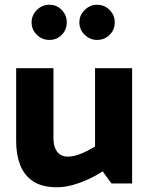

<svg xmlns="http://www.w3.org/2000/svg" viewBox="-20 -771 629 808"><path d="M380 -484V-154Q364 -145 345 -135Q326 -125 305 -118.5Q284 -112 266 -112Q235 -112 220 -133Q205 -154 205 -188V-484H48V-176Q48 -121 64.5 -77.5Q81 -34 118.5 -8.5Q156 17 220 17Q252 17 286 7.5Q320 -2 352.5 -17Q385 -32 412 -50L449 1H536V-484ZM188 -603Q219 -603 240 -624.5Q261 -646 261 -677Q261 -707 240 -729Q219 -751 188 -751Q157 -751 135 -729Q113 -707 113 -677Q113 -646 135 -624.5Q157 -603 188 -603ZM388 -603Q420 -603 441.5 -624.5Q463 -646 463 -677Q463 -707 441.5 -729Q420 -751 388 -751Q359 -751 336.5 -729Q314 -707 314 -677Q314 -646 336.5 -624.5Q359 -603 388 -603Z"/></svg>

Font: Catamaran Thin ExtraBold
Style: Regular
Weight: 800
Version: Version 2.000